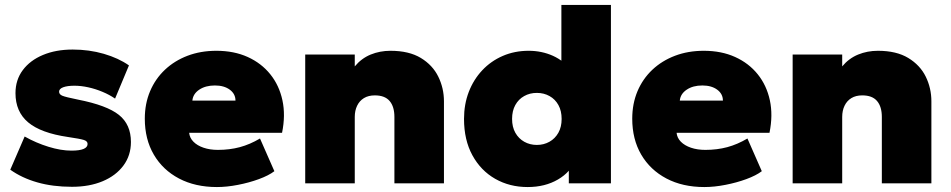

<svg xmlns="http://www.w3.org/2000/svg" viewBox="-20 -740 3837 775"><path d="M270.5 14Q193 14 130.8 -3.8Q68.5 -21.5 21.5 -55L79.5 -189Q125.5 -163 175.8 -147.5Q226 -132 268.5 -132Q301 -132 317.2 -138.8Q333.5 -145.5 333.5 -159Q333.5 -170.5 318 -175.2Q302.5 -180 254.5 -187Q145 -203 93.8 -246Q42.5 -289 42.5 -364Q42.5 -417.5 72 -457Q101.5 -496.5 153.5 -518.2Q205.5 -540 273.5 -540Q339.5 -540 399 -522.8Q458.5 -505.5 500.5 -476L444.5 -342Q422 -357.5 394 -369.2Q366 -381 336.5 -387.5Q307 -394 280.5 -394Q252 -394 235.2 -387.8Q218.5 -381.5 218.5 -370Q218.5 -359 231.8 -353.5Q245 -348 294.5 -338Q411.5 -315 460 -276.2Q508.5 -237.5 508.5 -167Q508.5 -112.5 478.2 -71.8Q448 -31 394.5 -8.5Q341 14 270.5 14Z M855.5 15Q768 15 702.5 -19.5Q637 -54 600.8 -116Q564.5 -178 564.5 -261Q564.5 -321.5 585.8 -371.8Q607 -422 645.8 -458.5Q684.5 -495 737.2 -515Q790 -535 853.5 -535Q924.5 -535 979.8 -510Q1035 -485 1071 -440.2Q1107 -395.5 1120 -335.2Q1133 -275 1118.5 -204H743.5Q745.5 -183.5 760.8 -168Q776 -152.5 801.5 -143.8Q827 -135 859.5 -135Q907 -135 948 -146Q989 -157 1029.5 -181L1087.5 -49Q1064.5 -31.5 1025 -17Q985.5 -2.5 940.5 6.2Q895.5 15 855.5 15ZM756.5 -334H930.5Q930.5 -361 907.5 -378Q884.5 -395 847.5 -395Q809.5 -395 784.2 -378Q759 -361 756.5 -334Z M1212 0V-520H1412V-472Q1439 -504.5 1476.2 -519.8Q1513.5 -535 1556 -535Q1631 -535 1678.8 -506Q1726.5 -477 1749.2 -430.5Q1772 -384 1772 -331V0H1572V-268Q1572 -309.5 1552.8 -332.2Q1533.5 -355 1493 -355Q1467 -355 1449 -344Q1431 -333 1421.5 -313.2Q1412 -293.5 1412 -268V0Z M2110 15Q2037 15 1978.8 -18.2Q1920.5 -51.5 1886.8 -113.2Q1853 -175 1853 -260Q1853 -319 1872.2 -369Q1891.5 -419 1926.5 -456.2Q1961.5 -493.5 2009.2 -514.2Q2057 -535 2114 -535Q2166.5 -535 2211.8 -514.8Q2257 -494.5 2293 -450L2246 -404V-720H2446V0H2276V-141L2303 -96Q2284.5 -46 2232.2 -15.5Q2180 15 2110 15ZM2147 -155Q2175 -155 2197.8 -167.8Q2220.5 -180.5 2233.8 -204Q2247 -227.5 2247 -260Q2247 -292.5 2234 -316Q2221 -339.5 2198.2 -352.2Q2175.5 -365 2147 -365Q2118.5 -365 2095.8 -352.2Q2073 -339.5 2060 -316Q2047 -292.5 2047 -260Q2047 -227.5 2060.2 -204Q2073.5 -180.5 2096.2 -167.8Q2119 -155 2147 -155Z M2823 15Q2735.5 15 2670 -19.5Q2604.5 -54 2568.2 -116Q2532 -178 2532 -261Q2532 -321.5 2553.2 -371.8Q2574.5 -422 2613.2 -458.5Q2652 -495 2704.8 -515Q2757.5 -535 2821 -535Q2892 -535 2947.2 -510Q3002.5 -485 3038.5 -440.2Q3074.5 -395.5 3087.5 -335.2Q3100.5 -275 3086 -204H2711Q2713 -183.5 2728.2 -168Q2743.5 -152.5 2769 -143.8Q2794.5 -135 2827 -135Q2874.5 -135 2915.5 -146Q2956.5 -157 2997 -181L3055 -49Q3032 -31.5 2992.5 -17Q2953 -2.5 2908 6.2Q2863 15 2823 15ZM2724 -334H2898Q2898 -361 2875 -378Q2852 -395 2815 -395Q2777 -395 2751.8 -378Q2726.5 -361 2724 -334Z M3179.5 0V-520H3379.5V-472Q3406.5 -504.5 3443.8 -519.8Q3481 -535 3523.5 -535Q3598.5 -535 3646.2 -506Q3694 -477 3716.8 -430.5Q3739.5 -384 3739.5 -331V0H3539.5V-268Q3539.5 -309.5 3520.2 -332.2Q3501 -355 3460.5 -355Q3434.5 -355 3416.5 -344Q3398.5 -333 3389 -313.2Q3379.5 -293.5 3379.5 -268V0Z"/></svg>

Font: Geologica Black
Style: Regular
Weight: 900
Designer: Sindre Bremnes, Frode Helland
Foundry: Monokrom Skriftforlag AS
Version: Version 1.010;gftools[0.9.28]